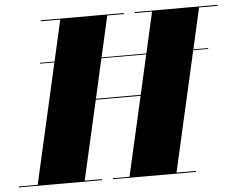

<svg xmlns="http://www.w3.org/2000/svg" viewBox="-97 -813 1080 875"><g transform="rotate(-5 442.5 -375.0)"><path d="M-45 -4.5V0H335V-4.5H256L338.5 -367.5H543.5L461 -4.5H385V0H765V-4.5H676L800.5 -553.5H869V-557.5H801.5L844 -745.5H930V-750H550V-745.5H629L586.5 -557.5H381.5L424 -745.5H500V-750H120V-745.5H209L166.5 -557.5H100V-553.5H165.5L41 -4.5ZM339.5 -372 380.5 -553.5H585.5L544.5 -372Z"/></g></svg>

Font: Bodoni* 36pt Fatface
Style: Italic
Weight: 900
Italic angle: -13°
Version: Version 2.3